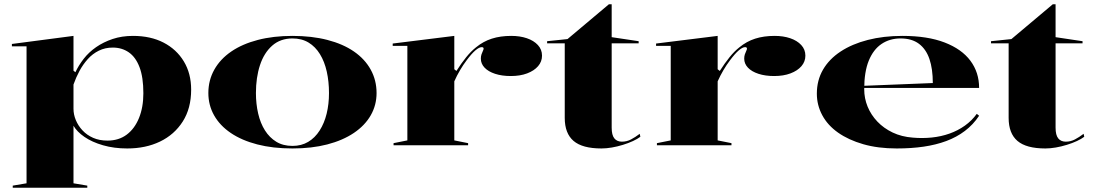

<svg xmlns="http://www.w3.org/2000/svg" viewBox="-20 -684 5164 904"><path d="M40 200V190L105 179V-466H36V-477L326 -515V-351L335 -344Q350 -376 374 -407Q398 -438 432.5 -462Q467 -486 510.5 -500.5Q554 -515 606 -515Q689 -515 750 -483.5Q811 -452 845.5 -395Q880 -338 880 -262Q880 -174 840.5 -112Q801 -50 733.5 -17.5Q666 15 579 15Q517 15 465 0Q413 -15 377.5 -39.5Q342 -64 326 -92V179L391 190V200ZM486 -22Q539 -22 576.5 -50Q614 -78 634.5 -128.5Q655 -179 655 -245Q655 -320 637 -367.5Q619 -415 586.5 -437.5Q554 -460 511 -460Q475 -460 445.5 -445.5Q416 -431 393.5 -406Q371 -381 354.5 -350.5Q338 -320 326 -286V-172Q326 -145 337 -118.5Q348 -92 368.5 -70Q389 -48 418.5 -35Q448 -22 486 -22Z M1357 -515Q1448 -515 1521.5 -496Q1595 -477 1646.5 -441.5Q1698 -406 1725.5 -356Q1753 -306 1753 -246Q1753 -189 1725.5 -141Q1698 -93 1646 -58Q1594 -23 1521 -4Q1448 15 1357 15Q1265 15 1191.5 -4Q1118 -23 1066.5 -58Q1015 -93 988 -141Q961 -189 961 -246Q961 -306 989 -356Q1017 -406 1069 -441.5Q1121 -477 1194 -496Q1267 -515 1357 -515ZM1357 -503Q1300 -503 1261.5 -469Q1223 -435 1204 -377Q1185 -319 1185 -246Q1185 -195 1195.5 -149.5Q1206 -104 1227.5 -70Q1249 -36 1281 -16.5Q1313 3 1357 3Q1399 3 1431 -16Q1463 -35 1485 -69.5Q1507 -104 1518 -149Q1529 -194 1529 -246Q1529 -300 1518.5 -347Q1508 -394 1486.5 -429Q1465 -464 1433 -483.5Q1401 -503 1357 -503Z M1833 0V-10L1898 -23V-468H1829V-479L2119 -515V-358L2129 -350Q2152 -386 2174.5 -414Q2197 -442 2221 -461Q2255 -489 2295.5 -502Q2336 -515 2387 -515Q2428 -515 2460.5 -504Q2493 -493 2512.5 -472Q2532 -451 2532 -422Q2532 -394 2513.5 -372.5Q2495 -351 2462 -338.5Q2429 -326 2385 -326Q2343 -326 2311 -336.5Q2279 -347 2261.5 -365.5Q2244 -384 2244 -408Q2244 -419 2247 -428Q2250 -437 2253.5 -444Q2257 -451 2257 -455Q2257 -462 2248 -462Q2236 -462 2218 -446.5Q2200 -431 2177 -400Q2161 -379 2146 -353.5Q2131 -328 2119 -301V-23L2184 -10V0Z M2812 15Q2722 15 2680.5 -20.5Q2639 -56 2639 -129V-480H2556V-490L2652 -500L2847 -664H2860V-509L2987 -490V-480H2860V-83Q2860 -48 2872.5 -32.5Q2885 -17 2908 -17Q2931 -17 2951 -27.5Q2971 -38 2992 -54L2995 -40Q2982 -30 2960.5 -20Q2939 -10 2913 -2Q2887 6 2861 10.5Q2835 15 2812 15Z M3073 0V-10L3138 -23V-468H3069V-479L3359 -515V-358L3369 -350Q3392 -386 3414.5 -414Q3437 -442 3461 -461Q3495 -489 3535.5 -502Q3576 -515 3627 -515Q3668 -515 3700.5 -504Q3733 -493 3752.5 -472Q3772 -451 3772 -422Q3772 -394 3753.5 -372.5Q3735 -351 3702 -338.5Q3669 -326 3625 -326Q3583 -326 3551 -336.5Q3519 -347 3501.5 -365.5Q3484 -384 3484 -408Q3484 -419 3487 -428Q3490 -437 3493.5 -444Q3497 -451 3497 -455Q3497 -462 3488 -462Q3476 -462 3458 -446.5Q3440 -431 3417 -400Q3401 -379 3386 -353.5Q3371 -328 3359 -301V-23L3424 -10V0Z M4229 -515Q4347 -515 4427.5 -484Q4508 -453 4549 -398Q4590 -343 4590 -270H4047V-280L4372 -293Q4372 -360 4356 -406.5Q4340 -453 4306.5 -478Q4273 -503 4220 -503Q4169 -503 4130.5 -477Q4092 -451 4070.5 -398.5Q4049 -346 4049 -264Q4049 -221 4065 -182Q4081 -143 4111 -111.5Q4141 -80 4183 -60Q4225 -40 4278 -36Q4323 -32 4367 -36.5Q4411 -41 4450.5 -55Q4490 -69 4523 -92.5Q4556 -116 4579 -148L4590 -139Q4562 -97 4523 -67.5Q4484 -38 4435.5 -20Q4387 -2 4329 6.5Q4271 15 4202 15Q4114 15 4044.5 -5Q3975 -25 3926 -59.5Q3877 -94 3851.5 -141.5Q3826 -189 3826 -243Q3826 -306 3855 -356Q3884 -406 3938 -441.5Q3992 -477 4066 -496Q4140 -515 4229 -515Z M4902 15Q4812 15 4770.5 -20.5Q4729 -56 4729 -129V-480H4646V-490L4742 -500L4937 -664H4950V-509L5077 -490V-480H4950V-83Q4950 -48 4962.5 -32.5Q4975 -17 4998 -17Q5021 -17 5041 -27.5Q5061 -38 5082 -54L5085 -40Q5072 -30 5050.5 -20Q5029 -10 5003 -2Q4977 6 4951 10.5Q4925 15 4902 15Z"/></svg>

Font: Kalnia SemiExpanded Medium
Style: Regular
Weight: 500
Width: 6
Designer: Frida Medrano
Foundry: Frida Medrano
Version: Version 1.105